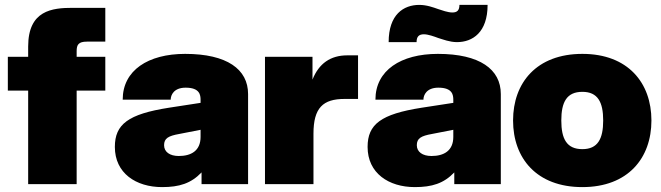

<svg xmlns="http://www.w3.org/2000/svg" viewBox="-20 -752 2701 784"><path d="M95 -562V-520H12V-382H95V0H293V-382H410V-520H293V-543C293 -569 300 -582 335 -582H410V-720H277C193 -720 95 -710 95 -562Z M803 0H993V-368C993 -469 907 -532 736 -532C585 -532 481 -465 481 -345H677C677 -364 690 -394 738 -394C796 -394 799 -364 799 -344V-332L669 -312C504 -286 449 -245 449 -152C449 -45 535 12 642 12C712 12 760 -3 803 -48ZM650 -159C650 -187 667 -197 712 -205L799 -222V-193C799 -136 760 -115 710 -115C673 -115 650 -132 650 -159Z M1062 0H1260V-206C1260 -312 1299 -348 1387 -348H1442V-526H1398C1330 -526 1282 -493 1256 -427V-520H1062Z M1835 0H2025V-368C2025 -469 1939 -532 1768 -532C1617 -532 1513 -465 1513 -345H1709C1709 -364 1722 -394 1770 -394C1828 -394 1831 -364 1831 -344V-332L1701 -312C1536 -286 1481 -245 1481 -152C1481 -45 1567 12 1674 12C1744 12 1792 -3 1835 -48ZM1567 -580H1681C1681 -603 1691 -612 1711 -612C1728 -612 1753 -603 1769 -597C1789 -591 1816 -580 1846 -580C1910 -580 1971 -620 1971 -732H1856C1856 -709 1846 -701 1827 -701C1809 -701 1784 -710 1769 -715C1749 -722 1722 -732 1692 -732C1628 -732 1567 -693 1567 -580ZM1682 -159C1682 -187 1699 -197 1744 -205L1831 -222V-193C1831 -136 1792 -115 1742 -115C1705 -115 1682 -132 1682 -159Z M2358 12C2544 12 2640 -106 2640 -260C2640 -414 2544 -532 2358 -532C2171 -532 2075 -414 2075 -260C2075 -106 2171 12 2358 12ZM2272 -260C2272 -335 2294 -377 2358 -377C2421 -377 2443 -335 2443 -260C2443 -185 2421 -143 2358 -143C2294 -143 2272 -185 2272 -260Z"/></svg>

Font: Aspekta 950
Style: Regular
Weight: 950
Designer: Ivo Dolenc
Version: Version 2.000